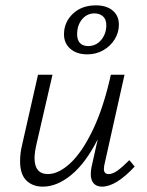

<svg xmlns="http://www.w3.org/2000/svg" viewBox="-20 -692 549 717"><path d="M219 -564Q219 -609 252 -640.5Q285 -672 338 -672Q378 -672 401 -652.5Q424 -633 424 -600Q424 -571 408.5 -545.5Q393 -520 366 -504.5Q339 -489 306 -489Q267 -489 243 -509.5Q219 -530 219 -564ZM309 -520Q339 -520 358 -543Q377 -566 377 -598Q377 -620 364.5 -631Q352 -642 333 -642Q305 -642 286.5 -620Q268 -598 268 -564Q268 -543 278.5 -531.5Q289 -520 309 -520ZM483 -70Q413 5 361 5Q341 5 330 -7Q319 -19 319 -42Q319 -54 322 -69L345 -172Q300 -83 246.5 -39Q193 5 140 5Q102 5 78.5 -18Q55 -41 55 -90Q55 -121 63 -153L122 -413H176L117 -157Q109 -123 109 -102Q109 -42 159 -42Q199 -42 243 -83Q287 -124 327 -207.5Q367 -291 394 -413H445L371 -82Q368 -70 368 -61Q368 -42 386 -42Q401 -42 419 -55Q437 -68 463 -94Z"/></svg>

Font: Ysabeau Infant Semilight
Style: Italic
Weight: 300
Italic angle: -12°
Designer: Christian Thalmann (Catharsis Fonts)
Version: Version 0.003